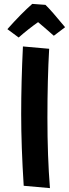

<svg xmlns="http://www.w3.org/2000/svg" viewBox="-20 -943 355 988"><path d="M233 -692Q224 -534 224 -336Q224 -138 237 25L102 13Q89 -191 89 -355.5Q89 -520 98 -704ZM146 -923 214 -918Q245 -888 315 -803L257 -759Q205 -805 176 -829Q126 -794 76 -750L18 -793Q90 -874 146 -923Z"/></svg>

Font: Boogaloo
Style: Regular
Weight: 400
Designer: John Vargas Beltran
Foundry: John Vargas Beltran
Version: Version 1.002